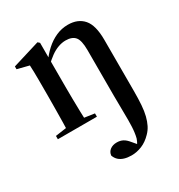

<svg xmlns="http://www.w3.org/2000/svg" viewBox="-171 -584 891 954"><g transform="rotate(-30 274.5 -107.5)"><path d="M30 0V-19L121 -32H165L254 -19V0ZM91 0Q93 -24 93.5 -61.5Q94 -99 94.5 -138.5Q95 -178 95 -211V-249Q95 -279 95 -302Q95 -325 94.5 -345.5Q94 -366 93 -387L26 -404V-420L183 -468L193 -459V-363V-360V-211Q193 -178 193.5 -138.5Q194 -99 195 -61.5Q196 -24 198 0ZM308 253Q285 253 267 247.5Q249 242 237 231Q225 220 219 203Q221 183 236.5 171.5Q252 160 275 160Q294 160 309 167.5Q324 175 340 195L368 228V236H348V228Q356 223 361 214.5Q366 206 371 192Q378 164 379.5 129Q381 94 380 49Q379 4 379 -51V-310Q379 -366 362 -386Q345 -406 308 -406Q287 -406 265 -398Q243 -390 221.5 -374.5Q200 -359 178 -337L173 -357H179Q201 -389 228.5 -414Q256 -439 288.5 -453.5Q321 -468 357 -468Q414 -468 445.5 -432Q477 -396 477 -312V-19Q477 26 474.5 60.5Q472 95 465.5 120.5Q459 146 449 166Q439 186 423 202Q397 229 367.5 241Q338 253 308 253Z"/></g></svg>

Font: Source Serif 4 60pt SemiBold
Style: Regular
Weight: 600
Version: Version 4.004;hotconv 1.0.116;makeotfexe 2.5.65601